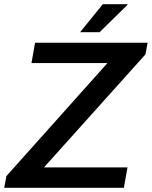

<svg xmlns="http://www.w3.org/2000/svg" viewBox="-37 -888 718 908"><path d="M341.8 -735.8 449.2 -868.2H565.9V-865.2L434.1 -735.8ZM-17.1 0 -6.8 -55.2 471.2 -589.8H111.8L128.9 -686H661.1L650.9 -630.9L170.9 -96.2H565.9L548.8 0Z"/></svg>

Font: Archivo Medium
Style: Italic
Weight: 500
Italic angle: -10°
Designer: Hector Gatti
Foundry: Omnibus-Type
Version: Version 2.001